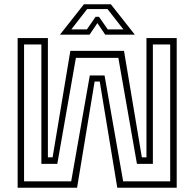

<svg xmlns="http://www.w3.org/2000/svg" viewBox="-20 -878 909 898"><path d="M62.5 -700H204V-142H226L309 -640H560L643.5 -142H665V-700H806.5V0H528.5L446.5 -496.5H422.5L340.5 0H62.5ZM92.5 -670V-30H313L400 -525H469L556 -30H776V-670H695V-111.5H620.5L533.5 -607.5H335L248 -111.5H173.5V-670ZM372.5 -858H498.5L610.5 -716H472L435.5 -770L399 -716H260.5ZM387.5 -835.5 313.5 -740.5H386.5L427 -799.5H443L484 -740.5H557L483 -835.5Z"/></svg>

Font: Tourney Light
Style: Regular
Weight: 300
Version: Version 1.015